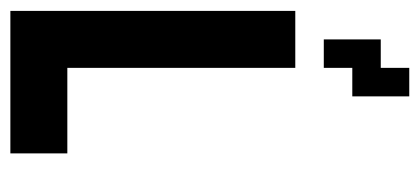

<svg xmlns="http://www.w3.org/2000/svg" viewBox="-234 -556 790 361"><g transform="rotate(90 160.5 -375.0)"><path d="M107.1 -535.7V-107.1H267.9V0H0V-535.7ZM107.1 -750H160.7V-642.9H107.1V-589.3H53.6V-696.4H107.1Z"/></g></svg>

Font: Jersey 10
Style: Regular
Weight: 400
Designer: Sarah Cadigan-Fried
Version: Version 1.000